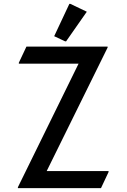

<svg xmlns="http://www.w3.org/2000/svg" viewBox="-20 -980 659 1000"><path d="M341.3 -960H346.2L432.1 -918.9L324.2 -764.6H319.3L262.2 -791.5ZM73.2 0V-4.9L389.2 -648.4H78.1V-653.3L117.7 -737.3H540.5V-732.4L223.1 -88.9H545.4V-84L505.9 0Z"/></svg>

Font: Nova Flat
Style: Book
Weight: 400
Version: Version 2.000